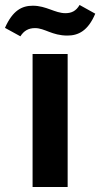

<svg xmlns="http://www.w3.org/2000/svg" viewBox="-81 -752 403 772"><path d="M190 -609C234 -609 273 -628 302 -697L239 -732C225 -708 207 -699 182 -699C140 -699 105 -729 51 -729C7 -729 -30 -710 -61 -640L1 -606C15 -628 33 -639 60 -639C99 -639 128 -609 190 -609ZM50 0H191V-535H50Z"/></svg>

Font: Mona Sans SemiCondensed
Style: Bold
Weight: 700
Width: 4
Designer: Deni Anggara
Foundry: GitHub
Version: Version 2.000